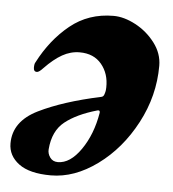

<svg xmlns="http://www.w3.org/2000/svg" viewBox="-46 -476 475 528"><g transform="rotate(5 192.0 -212.0)"><path d="M384 -312Q384 -229 344 -153.5Q304 -78 241 -32Q178 14 113 14Q54 14 24.5 -8Q-5 -30 -5 -64Q-5 -125 62 -158Q129 -191 232 -213Q239 -214 241 -222Q243 -228 243.5 -232.5Q244 -237 244 -240Q245 -278 223.5 -304Q202 -330 163 -330Q138 -330 115 -317Q92 -304 67 -278Q56 -266 50 -266Q41 -266 41 -277Q41 -288 44 -292Q77 -356 127.5 -397Q178 -438 247 -438Q276 -438 308 -421Q340 -404 362 -375Q384 -346 384 -312ZM101 -57Q100 -45 107.5 -34.5Q115 -24 129 -24Q163 -24 192.5 -66.5Q222 -109 232 -169V-171Q232 -177 225 -175Q169 -159 137 -133.5Q105 -108 101 -57Z"/></g></svg>

Font: EB Garamond ExtraBold
Style: Italic
Weight: 800
Italic angle: -17.2°
Designer: Georg Duffner and Octavio Pardo
Foundry: Georg Duffner
Version: Version 1.000